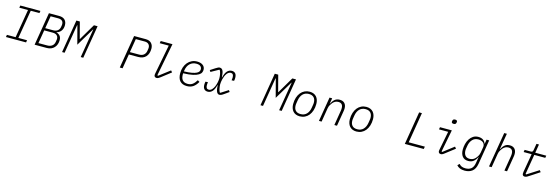

<svg xmlns="http://www.w3.org/2000/svg" viewBox="46 -2230 11309 3926"><g transform="rotate(15 5700.0 -267.5)"><path d="M44 0 52 -48H236L337 -650H153L161 -698H587L579 -650H395L294 -48H478L470 0Z M767 -698H984Q1064 -698 1105.5 -656.5Q1147 -615 1147 -542Q1147 -473 1113 -426Q1079 -379 1017 -362V-359Q1065 -346 1093.5 -312.5Q1122 -279 1122 -220Q1122 -173 1107 -132.5Q1092 -92 1064.5 -62.5Q1037 -33 998 -16.5Q959 0 910 0H651ZM900 -52Q966 -52 1005.5 -82Q1045 -112 1054 -167L1059 -198Q1061 -208 1062 -216.5Q1063 -225 1063 -234Q1063 -278 1033.5 -306Q1004 -334 945 -334H765L718 -52ZM940 -383Q1002 -383 1037 -412.5Q1072 -442 1080 -491L1085 -522Q1087 -532 1087 -538.5Q1087 -545 1087 -553Q1087 -598 1059 -622Q1031 -646 976 -646H817L773 -383Z M1729 -610H1724L1494 -226L1393 -610H1387L1286 0H1232L1348 -698H1421L1512 -352H1516L1720 -698H1797L1681 0H1627Z M2454 0 2570 -698H2814Q2896 -698 2937.5 -653.5Q2979 -609 2979 -539Q2979 -431 2923 -368.5Q2867 -306 2761 -306H2564L2513 0ZM2572 -358H2766Q2831 -358 2867 -390.5Q2903 -423 2911 -474L2917 -511Q2918 -519 2919 -527.5Q2920 -536 2920 -545Q2920 -590 2891.5 -618Q2863 -646 2808 -646H2620Z M3235 12Q3209 12 3195.5 -2Q3182 -16 3182 -39Q3182 -53 3186 -72L3305 -692H3114L3122 -740H3371L3237 -46L3254 -40L3483 -215L3513 -180L3357 -59Q3331 -39 3313 -25Q3295 -11 3281 -3Q3267 5 3256.5 8.5Q3246 12 3235 12Z M3875 12Q3779 12 3728 -43.5Q3677 -99 3677 -210Q3677 -278 3697 -336Q3717 -394 3753.5 -437Q3790 -480 3840.5 -504Q3891 -528 3952 -528Q4028 -528 4074.5 -493.5Q4121 -459 4121 -395Q4121 -369 4108.5 -340Q4096 -311 4056 -286Q4016 -261 3939.5 -243Q3863 -225 3736 -222Q3735 -214 3735 -207Q3735 -200 3735 -198Q3735 -165 3741.5 -136Q3748 -107 3764.5 -84.5Q3781 -62 3809 -49Q3837 -36 3880 -36Q3940 -36 3982 -67Q4024 -98 4063 -162L4104 -137Q4061 -62 4007 -25Q3953 12 3875 12ZM3946 -481Q3867 -481 3812 -429.5Q3757 -378 3743 -281L3740 -263Q3844 -266 3907.5 -278Q3971 -290 4006 -308.5Q4041 -327 4052.5 -349Q4064 -371 4064 -393Q4064 -430 4037 -455.5Q4010 -481 3946 -481Z M4316 12Q4269 12 4241.5 -17.5Q4214 -47 4214 -110Q4214 -124 4215.5 -140.5Q4217 -157 4221 -174L4273 -177Q4271 -163 4269 -146.5Q4267 -130 4267 -114Q4267 -33 4326 -33Q4365 -33 4394 -64.5Q4423 -96 4441.5 -140.5Q4460 -185 4469 -233.5Q4478 -282 4478 -317Q4478 -338 4475 -362.5Q4472 -387 4467 -410.5Q4462 -434 4455 -453Q4448 -472 4441 -482L4430 -483L4267 -392L4245 -426L4344 -490Q4380 -513 4397.5 -520.5Q4415 -528 4431 -528Q4458 -528 4475 -513.5Q4492 -499 4501.5 -474.5Q4511 -450 4515 -416.5Q4519 -383 4522 -346H4527Q4549 -441 4590 -484.5Q4631 -528 4687 -528Q4734 -528 4761.5 -498.5Q4789 -469 4789 -406Q4789 -392 4787.5 -375.5Q4786 -359 4782 -342L4730 -339Q4732 -353 4734 -369.5Q4736 -386 4736 -402Q4736 -483 4677 -483Q4651 -483 4629.5 -468.5Q4608 -454 4591 -430Q4574 -406 4561.5 -375.5Q4549 -345 4541 -313.5Q4533 -282 4529 -251.5Q4525 -221 4525 -198Q4525 -178 4528 -154Q4531 -130 4536 -107Q4541 -84 4547.5 -64.5Q4554 -45 4562 -35L4574 -33L4729 -132L4753 -98L4662 -33Q4621 -4 4600 4Q4579 12 4566 12Q4542 12 4526.5 -2.5Q4511 -17 4501.5 -41.5Q4492 -66 4487.5 -99Q4483 -132 4481 -170H4476Q4454 -75 4413 -31.5Q4372 12 4316 12Z M5929 -610H5924L5694 -226L5593 -610H5587L5486 0H5432L5548 -698H5621L5712 -352H5716L5920 -698H5997L5881 0H5827Z M6265 12Q6217 12 6180.5 -3.5Q6144 -19 6120 -46.5Q6096 -74 6083.5 -112.5Q6071 -151 6071 -196Q6071 -273 6091 -334.5Q6111 -396 6146 -439Q6181 -482 6229.5 -505Q6278 -528 6335 -528Q6383 -528 6419.5 -512.5Q6456 -497 6480 -469.5Q6504 -442 6516.5 -403.5Q6529 -365 6529 -320Q6529 -243 6509 -181.5Q6489 -120 6454 -77Q6419 -34 6370.5 -11Q6322 12 6265 12ZM6269 -37Q6348 -37 6396.5 -87Q6445 -137 6459 -225L6468 -281Q6471 -298 6472 -309Q6473 -320 6473 -333Q6473 -402 6437 -440.5Q6401 -479 6331 -479Q6252 -479 6203.5 -429Q6155 -379 6141 -291L6132 -235Q6129 -218 6128 -207Q6127 -196 6127 -183Q6127 -114 6163 -75.5Q6199 -37 6269 -37Z M6670 0 6756 -516H6812L6792 -397H6796Q6825 -458 6866.5 -493Q6908 -528 6972 -528Q7038 -528 7074.5 -489.5Q7111 -451 7111 -382Q7111 -368 7109.5 -351.5Q7108 -335 7105 -319L7052 0H6996L7048 -313Q7051 -330 7052 -345Q7053 -360 7053 -371Q7053 -423 7028.5 -450.5Q7004 -478 6955 -478Q6886 -478 6836 -419Q6821 -401 6802 -370.5Q6783 -340 6775 -296L6726 0Z M7465 12Q7417 12 7380.5 -3.5Q7344 -19 7320 -46.5Q7296 -74 7283.5 -112.5Q7271 -151 7271 -196Q7271 -273 7291 -334.5Q7311 -396 7346 -439Q7381 -482 7429.5 -505Q7478 -528 7535 -528Q7583 -528 7619.5 -512.5Q7656 -497 7680 -469.5Q7704 -442 7716.5 -403.5Q7729 -365 7729 -320Q7729 -243 7709 -181.5Q7689 -120 7654 -77Q7619 -34 7570.5 -11Q7522 12 7465 12ZM7469 -37Q7548 -37 7596.5 -87Q7645 -137 7659 -225L7668 -281Q7671 -298 7672 -309Q7673 -320 7673 -333Q7673 -402 7637 -440.5Q7601 -479 7531 -479Q7452 -479 7403.5 -429Q7355 -379 7341 -291L7332 -235Q7329 -218 7328 -207Q7327 -196 7327 -183Q7327 -114 7363 -75.5Q7399 -37 7469 -37Z M8488 0 8604 -698H8663L8556 -52H8898L8889 0Z M9346 -654Q9320 -654 9310 -664Q9300 -674 9300 -686Q9300 -691 9301 -697.5Q9302 -704 9303 -709Q9306 -726 9317.5 -736.5Q9329 -747 9354 -747Q9380 -747 9390 -737Q9400 -727 9400 -715Q9400 -710 9399 -703.5Q9398 -697 9397 -692Q9394 -675 9382.5 -664.5Q9371 -654 9346 -654ZM9253 12Q9227 12 9213 -2Q9199 -16 9199 -38Q9199 -45 9200.5 -53.5Q9202 -62 9204 -76L9280 -468H9086L9094 -516H9345L9254 -45L9269 -39L9494 -212L9524 -176L9376 -62Q9350 -42 9332.5 -28Q9315 -14 9301 -5Q9287 4 9276 8Q9265 12 9253 12Z M9810 212Q9750 212 9707 194Q9664 176 9638 143L9677 105Q9698 132 9730.5 147Q9763 162 9813 162Q9888 162 9934.5 124Q9981 86 9995 -4L10016 -130H10013Q9984 -70 9940.5 -34Q9897 2 9829 2Q9747 2 9704.5 -51Q9662 -104 9662 -195Q9662 -255 9677 -314.5Q9692 -374 9722 -421.5Q9752 -469 9797.5 -498.5Q9843 -528 9905 -528Q9967 -528 10006.5 -500.5Q10046 -473 10062 -425H10065L10080 -516H10136L10049 7Q10030 115 9967.5 163.5Q9905 212 9810 212ZM9845 -48Q9878 -48 9908 -59.5Q9938 -71 9964 -99Q9984 -119 10004.5 -152.5Q10025 -186 10033 -231L10053 -350Q10057 -376 10050.5 -399.5Q10044 -423 10026.5 -440.5Q10009 -458 9982 -468Q9955 -478 9919 -478Q9841 -478 9794 -427Q9747 -376 9733 -295L9724 -242Q9722 -228 9720.5 -217Q9719 -206 9719 -195Q9719 -129 9749.5 -88.5Q9780 -48 9845 -48Z M10394 -740H10450L10392 -397H10396Q10425 -458 10466.5 -493Q10508 -528 10572 -528Q10638 -528 10674.5 -489.5Q10711 -451 10711 -382Q10711 -368 10709.5 -351.5Q10708 -335 10705 -319L10652 0H10596L10648 -313Q10651 -330 10652 -345Q10653 -360 10653 -371Q10653 -423 10628.5 -450.5Q10604 -478 10555 -478Q10486 -478 10436 -419Q10421 -401 10402 -370.5Q10383 -340 10375 -296L10326 0H10270Z M11029 12Q10977 12 10977 -40Q10977 -54 10980 -78L11047 -468H10878L10886 -516H11017Q11038 -516 11049 -525Q11060 -534 11064 -556L11088 -698H11141L11111 -516H11344L11336 -468H11103L11032 -47L11046 -39L11293 -196L11321 -160L11152 -49Q11104 -16 11077.5 -2Q11051 12 11029 12Z"/></g></svg>

Font: IBM Plex Mono Light
Style: Italic
Weight: 300
Italic angle: -9°
Monospace: yes
Designer: Mike Abbink, Paul van der Laan, Pieter van Rosmalen
Foundry: Bold Monday
Version: Version 2.3